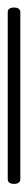

<svg xmlns="http://www.w3.org/2000/svg" viewBox="190 -146 72 496"><g transform="rotate(90 226.0 102.0)"><path d="M-2.5 102Q-2.5 85.5 10 85.5H440.5Q453 85.5 453 102Q453 118 440.5 118H10Q-2.5 118 -2.5 102Z"/></g></svg>

Font: Fraunces 9pt S050 Thin
Style: Regular
Weight: 100
Version: Version 1.000; ttfautohint (v1.8.3)